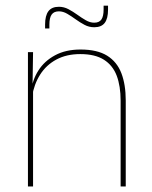

<svg xmlns="http://www.w3.org/2000/svg" viewBox="-20 -674 548 694"><path d="M416 0V-310Q416 -363 401.8 -400.5Q387.5 -438 355.5 -458.2Q323.5 -478.5 270 -478.5Q220.5 -478.5 183.8 -458.8Q147 -439 125 -404.2Q103 -369.5 96 -325L87 -344H92.5Q97 -385 118.8 -419.2Q140.5 -453.5 179 -474.2Q217.5 -495 271 -495Q331.5 -495 367.2 -472.8Q403 -450.5 418.8 -409.2Q434.5 -368 434.5 -311V0ZM81 0V-485.5H99.5L97.5 -358.5H99.5V0ZM320.5 -575.5Q302 -575.5 285.5 -584.2Q269 -593 253.5 -604.2Q238 -615.5 223 -624.2Q208 -633 193 -633Q175 -633 166.8 -621.5Q158.5 -610 158.5 -585V-571H143V-585.5Q143 -617.5 155 -633.5Q167 -649.5 193 -649.5Q211 -649.5 227.5 -640.8Q244 -632 259.5 -620.8Q275 -609.5 290.2 -600.8Q305.5 -592 320.5 -592Q338.5 -592 346.5 -603.5Q354.5 -615 354.5 -640V-653.5H370.5V-639Q370.5 -607 358.5 -591.2Q346.5 -575.5 320.5 -575.5Z"/></svg>

Font: Anek Tamil Medium Thin
Style: Regular
Weight: 250
Version: Version 1.003